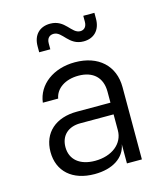

<svg xmlns="http://www.w3.org/2000/svg" viewBox="-117 -869 833 967"><g transform="rotate(-15 300.0 -385.0)"><path d="M203 -686C203 -712 217 -726 239 -726C285 -726 298 -650 376 -650C430 -650 465 -685 465 -744V-775H407V-744C407 -718 393 -704 373 -704C327 -704 314 -780 235 -780C180 -780 145 -745 145 -686V-655H203ZM305 -560C193 -560 108 -497 97 -405H177C186 -456 236 -490 305 -490C381 -490 426 -448 426 -375V-317H251C140 -317 70 -255 70 -155C70 -54 141 10 257 10C351 10 415 -32 427 -100V0H505V-377C505 -489 427 -560 305 -560ZM276 -54C197 -54 149 -94 149 -159C149 -219 189 -256 252 -256H426V-173C426 -103 364 -54 276 -54Z"/></g></svg>

Font: Tekne LDO Light
Style: Regular
Weight: 300
Monospace: yes
Designer: Alessio Laiso, Mario Rullo, Paolo Rosset
Foundry: Alessio Laiso
Version: Version 1.000;hotconv 1.0.109;makeotfexe 2.5.65596